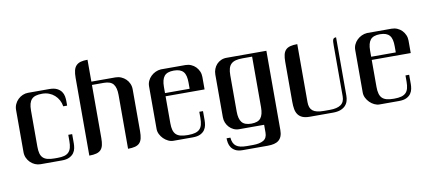

<svg xmlns="http://www.w3.org/2000/svg" viewBox="-75 -985 3205 1425"><g transform="rotate(-10 1528.0 -272.5)"><path d="M398.4 -394Q394.5 -419.4 382.8 -441.2Q371.1 -462.9 353 -479Q335 -495.1 311.3 -504.2Q287.6 -513.2 259.8 -513.2Q231.9 -513.2 212.4 -507.6Q192.9 -502 180.7 -489Q168.5 -476.1 162.8 -455.3Q157.2 -434.6 157.2 -404.8V-132.8Q157.2 -102.1 162.8 -81.3Q168.5 -60.5 181.6 -47.9Q194.8 -35.2 216.1 -29.8Q237.3 -24.4 268.1 -24.4H290.5Q320.8 -24.4 341.3 -30Q361.8 -35.6 374.5 -48.6Q387.2 -61.5 392.8 -82Q398.4 -102.5 398.4 -132.8V-179.2H427.7V-109.4Q427.7 -93.3 424.3 -74Q420.9 -54.7 409.4 -38.3Q397.9 -22 376.2 -11Q354.5 0 318.4 0H158.2Q136.7 0 116.9 -8.5Q97.2 -17.1 82 -32Q66.9 -46.9 57.9 -66.7Q48.8 -86.4 48.8 -109.4V-428.7Q48.8 -451.2 57.9 -471.2Q66.9 -491.2 82.3 -506.1Q97.7 -521 117.2 -529.5Q136.7 -538.1 158.2 -538.1H318.4Q354.5 -538.1 376.2 -527.1Q397.9 -516.1 409.4 -499.8Q420.9 -483.4 424.3 -464.1Q427.7 -444.8 427.7 -428.7V-394Z M635.7 -703.1V-538.1H817.4Q839.8 -538.1 859.9 -529.5Q879.9 -521 895 -506.3Q910.2 -491.7 918.9 -471.7Q927.7 -451.7 927.7 -429.2V-113.8Q927.7 -81.5 922.6 -59.8Q917.5 -38.1 905 -24.9Q892.6 -11.7 871.1 -5.9Q849.6 0 817.4 0V-405.3Q817.4 -460.9 796.6 -487.1Q775.9 -513.2 725.6 -513.2H635.7V-113.8Q635.7 -81.5 630.6 -59.8Q625.5 -38.1 613 -24.9Q600.6 -11.7 579.1 -5.9Q557.6 0 525.4 0V-585.9Q525.4 -619.1 531 -641.6Q536.6 -664.1 549.8 -677.7Q563 -691.4 584 -697.3Q605 -703.1 635.7 -703.1Z M1252 -512.7Q1201.2 -512.7 1180.2 -487.1Q1159.2 -461.4 1159.2 -405.8V-359.4H1344.7V-405.8Q1344.7 -433.6 1339.8 -453.9Q1335 -474.1 1324 -487.1Q1313 -500 1295.4 -506.3Q1277.8 -512.7 1252 -512.7ZM1159.2 -335.4V-132.3Q1159.2 -102.1 1165 -81.1Q1170.9 -60.1 1183.8 -47.4Q1196.8 -34.7 1218 -29.1Q1239.3 -23.4 1270 -23.4H1275.4Q1306.2 -23.4 1327.1 -29.1Q1348.1 -34.7 1361.3 -47.4Q1374.5 -60.1 1380.1 -81.1Q1385.7 -102.1 1385.7 -132.3V-178.7H1413.6V-108.4Q1413.6 -92.3 1410.2 -73.2Q1406.7 -54.2 1395.5 -37.8Q1384.3 -21.5 1362.8 -10.7Q1341.3 0 1305.2 0H1159.2Q1139.6 0 1120.4 -9.3Q1101.1 -18.6 1085.7 -33.9Q1070.3 -49.3 1060.8 -68.6Q1051.3 -87.9 1051.3 -108.4V-429.7Q1051.3 -451.2 1060.1 -470.2Q1068.8 -489.3 1084 -503.9Q1099.1 -518.6 1118.4 -527.6Q1137.7 -536.6 1159.2 -538.1H1344.7Q1367.2 -538.1 1387 -529.5Q1406.7 -521 1421.4 -506.1Q1436 -491.2 1444.6 -471.4Q1453.1 -451.7 1453.1 -429.7V-335.4Z M1579.6 50.3Q1581.5 73.2 1588.9 89.1Q1596.2 105 1609.4 114.7Q1622.6 124.5 1642.6 128.9Q1662.6 133.3 1689.9 133.3H1734.9Q1786.6 133.3 1814.7 116.7Q1842.8 100.1 1842.8 58.6V0H1653.8Q1632.3 0 1613.5 -8.8Q1594.7 -17.6 1580.8 -32.5Q1566.9 -47.4 1558.8 -66.9Q1550.8 -86.4 1550.8 -108.4V-429.7Q1550.8 -451.7 1558.3 -471.4Q1565.9 -491.2 1579.6 -506.1Q1593.3 -521 1612.3 -529.5Q1631.3 -538.1 1653.8 -538.1H1954.6V58.6Q1954.6 85.9 1947.3 105Q1939.9 124 1925.8 135.7Q1911.6 147.5 1890.6 152.6Q1869.6 157.7 1842.8 157.7H1653.8Q1619.6 157.7 1599.4 146.7Q1579.1 135.7 1568.4 119.6Q1557.6 103.5 1554.2 84.7Q1550.8 65.9 1550.8 50.3ZM1751.5 -24.9Q1801.8 -24.9 1822.3 -50.8Q1842.8 -76.7 1842.8 -131.8V-513.7H1770.5Q1739.7 -513.7 1718.5 -508.1Q1697.3 -502.4 1684.1 -489.7Q1670.9 -477.1 1665 -456.3Q1659.2 -435.5 1659.2 -404.8V-131.8Q1659.2 -76.7 1680.2 -50.8Q1701.2 -24.9 1751.5 -24.9Z M2187 0Q2152.8 0 2131.6 -9.3Q2110.4 -18.6 2098.4 -35.9Q2086.4 -53.2 2082.3 -77.1Q2078.1 -101.1 2078.1 -130.4V-433.1Q2078.1 -464.8 2083.3 -486.6Q2088.4 -508.3 2101.1 -521.7Q2113.8 -535.2 2135.3 -541Q2156.7 -546.9 2189 -546.9V-109.4Q2189 -87.4 2194.8 -71.3Q2200.7 -55.2 2213.6 -44.7Q2226.6 -34.2 2247.6 -29.3Q2268.6 -24.4 2299.3 -24.4H2342.8Q2397.5 -24.4 2425.5 -43.9Q2453.6 -63.5 2453.6 -107.4V-488.8Q2453.6 -505.4 2454.3 -516.6Q2455.1 -527.8 2457.8 -534.4Q2460.4 -541 2466.1 -543.9Q2471.7 -546.9 2481.4 -546.9V-107.4Q2481.4 -86.4 2475.8 -67.1Q2470.2 -47.9 2456.5 -33Q2442.9 -18.1 2419.7 -9Q2396.5 0 2361.3 0Z M2805.7 -512.7Q2754.9 -512.7 2733.9 -487.1Q2712.9 -461.4 2712.9 -405.8V-359.4H2898.4V-405.8Q2898.4 -433.6 2893.6 -453.9Q2888.7 -474.1 2877.7 -487.1Q2866.7 -500 2849.1 -506.3Q2831.5 -512.7 2805.7 -512.7ZM2712.9 -335.4V-132.3Q2712.9 -102.1 2718.8 -81.1Q2724.6 -60.1 2737.5 -47.4Q2750.5 -34.7 2771.7 -29.1Q2793 -23.4 2823.7 -23.4H2829.1Q2859.9 -23.4 2880.9 -29.1Q2901.9 -34.7 2915 -47.4Q2928.2 -60.1 2933.8 -81.1Q2939.5 -102.1 2939.5 -132.3V-178.7H2967.3V-108.4Q2967.3 -92.3 2963.9 -73.2Q2960.4 -54.2 2949.2 -37.8Q2938 -21.5 2916.5 -10.7Q2895 0 2858.9 0H2712.9Q2693.4 0 2674.1 -9.3Q2654.8 -18.6 2639.4 -33.9Q2624 -49.3 2614.5 -68.6Q2605 -87.9 2605 -108.4V-429.7Q2605 -451.2 2613.8 -470.2Q2622.6 -489.3 2637.7 -503.9Q2652.8 -518.6 2672.1 -527.6Q2691.4 -536.6 2712.9 -538.1H2898.4Q2920.9 -538.1 2940.7 -529.5Q2960.4 -521 2975.1 -506.1Q2989.7 -491.2 2998.3 -471.4Q3006.8 -451.7 3006.8 -429.7V-335.4Z"/></g></svg>

Font: Unique
Style: Regular
Weight: 400
Designer: Anna Pocius (aka Artmaker)
Foundry: Anna Pocius
Version: Version 1.000 2013 initial release